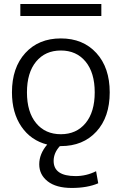

<svg xmlns="http://www.w3.org/2000/svg" viewBox="-20 -723 609 963"><path d="M40 -259.8Q40 -383.8 106.9 -457Q173.8 -530.3 285.2 -530.3Q396.5 -530.3 463.4 -457Q530.3 -383.8 530.3 -259.8Q530.3 -135.7 463.4 -63Q396.5 9.8 285.2 9.8H280.3Q249 43.9 249 84Q249 160.2 359.4 160.2Q413.1 160.2 461.9 135.7L472.7 196.3Q418 219.7 339.8 219.7Q261.7 219.7 219.2 186.5Q176.8 153.3 176.8 101.1Q176.8 48.8 216.8 2Q134.8 -18.6 87.4 -87.9Q40 -157.2 40 -259.8ZM82 -642.6V-703.1H488.3V-642.6ZM161.1 -414.1Q115.2 -358.4 115.2 -259.8Q115.2 -161.1 161.1 -105.5Q207 -49.8 285.2 -49.8Q363.3 -49.8 409.2 -105.5Q455.1 -161.1 455.1 -259.8Q455.1 -358.4 409.2 -414.1Q363.3 -469.7 285.2 -469.7Q207 -469.7 161.1 -414.1Z"/></svg>

Font: GenEi M Gothic v2 Regular
Style: Regular
Weight: 400
Version: Version 2.0